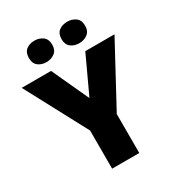

<svg xmlns="http://www.w3.org/2000/svg" viewBox="-215 -1059 1094 1190"><g transform="rotate(-30 332.0 -464.0)"><path d="M332 -449.2 455.1 -713.9H664.1L429.2 -278.8V0H234.9V-272.9L0 -713.9H210ZM130.9 -851.1Q130.9 -891.1 154.8 -909.7Q178.7 -928.2 213.9 -928.2Q247.6 -928.2 272.7 -909.7Q297.9 -891.1 297.9 -851.1Q297.9 -812.5 272.7 -793.7Q247.6 -774.9 213.9 -774.9Q178.7 -774.9 154.8 -793.7Q130.9 -812.5 130.9 -851.1ZM364.7 -851.1Q364.7 -891.1 388.9 -909.7Q413.1 -928.2 448.7 -928.2Q482.9 -928.2 508.1 -909.7Q533.2 -891.1 533.2 -851.1Q533.2 -812.5 508.1 -793.7Q482.9 -774.9 448.7 -774.9Q413.1 -774.9 388.9 -793.7Q364.7 -812.5 364.7 -851.1Z"/></g></svg>

Font: Open Sans ExtraBold
Style: Regular
Weight: 800
Designer: Monotype Design Team
Foundry: Monotype Imaging Inc.
Version: Version 3.003; ttfautohint (v1.8.4)